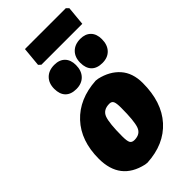

<svg xmlns="http://www.w3.org/2000/svg" viewBox="-269 -929 1006 1006"><g transform="rotate(-45 234.0 -425.5)"><path d="M448 -863 461 -850 451 -744H148L135 -756L145 -863ZM195 -696Q233 -696 254 -674.5Q275 -653 275 -615Q275 -573 251.5 -548.5Q228 -524 188 -524Q148 -524 127 -545.5Q106 -567 106 -607Q106 -648 130 -672Q154 -696 195 -696ZM388 -696Q425 -696 446 -674.5Q467 -653 467 -615Q467 -573 444 -548.5Q421 -524 381 -524Q341 -524 320 -545.5Q299 -567 299 -607Q299 -648 323 -672Q347 -696 388 -696ZM290 -484 306 -482Q376 -466 416 -420.5Q456 -375 456 -301Q456 -159 382 -77Q308 5 178 12L162 10Q12 -24 12 -183Q12 -316 86.5 -396Q161 -476 290 -484ZM255 -348Q209 -348 195.5 -312Q182 -276 182 -179Q182 -145 188.5 -132.5Q195 -120 214 -120Q258 -120 271 -156Q284 -192 284 -290Q284 -323 278 -335.5Q272 -348 255 -348Z"/></g></svg>

Font: Alegreya Sans Black
Style: Italic
Weight: 900
Italic angle: -7°
Designer: Juan Pablo del Peral
Foundry: Huerta Tipografica
Version: Version 2.007